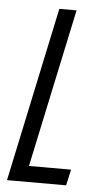

<svg xmlns="http://www.w3.org/2000/svg" viewBox="-51 -721 395 754"><g transform="rotate(5 146.5 -344.0)"><path d="M6 0 152 -688H220L87 -63H253L239 0Z"/></g></svg>

Font: Saira ExtraCondensed
Style: Italic
Weight: 400
Width: 2
Italic angle: -12°
Designer: Hector Gatti with collaboration of the Omnibus-Type team
Foundry: Omnibus-Type
Version: Version 1.101